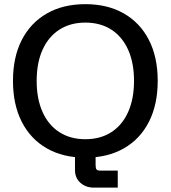

<svg xmlns="http://www.w3.org/2000/svg" viewBox="-20 -735 809 910"><path d="M425.3 154.3Q386.7 154.3 361.1 131.3Q335.4 108.4 335.4 70.8V-30.3H433.1V46.9Q433.1 63 437.7 68.4Q442.4 73.7 457.5 73.7H538.1V154.3ZM384.8 12.2Q278.8 12.2 201.7 -32Q124.5 -76.2 83 -158Q41.5 -239.7 41.5 -351.6Q41.5 -463.9 83 -545.2Q124.5 -626.5 201.7 -670.9Q278.8 -715.3 384.8 -715.3Q490.2 -715.3 567.4 -670.9Q644.5 -626.5 686 -545.2Q727.5 -463.9 727.5 -351.6Q727.5 -239.7 686 -158Q644.5 -76.2 567.4 -32Q490.2 12.2 384.8 12.2ZM384.3 -75.2Q456.1 -75.2 507.8 -108.6Q559.6 -142.1 587.4 -204.3Q615.2 -266.6 615.2 -351.6Q615.2 -437 587.4 -499Q559.6 -561 507.8 -594.5Q456.1 -627.9 384.3 -627.9Q313.5 -627.9 261.5 -594.5Q209.5 -561 181.6 -499Q153.8 -437 153.8 -351.6Q153.8 -266.6 181.6 -204.3Q209.5 -142.1 261.5 -108.6Q313.5 -75.2 384.3 -75.2Z"/></svg>

Font: Schibsted Grotesk Medium
Style: Regular
Weight: 500
Designer: Bakken & Baeck AS, Henrik Kongsvoll
Foundry: Schibsted ASA
Version: Version 1.100;gftools[0.9.25]